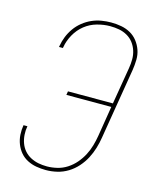

<svg xmlns="http://www.w3.org/2000/svg" viewBox="-113 -819 726 904"><g transform="rotate(15 250.0 -367.5)"><path d="M198 8Q174 8 151 4Q128 0 107.5 -10.5Q87 -21 72.5 -38Q58 -55 49.5 -76.5Q41 -98 39.5 -121.5Q38 -145 42 -169H61Q57 -148 58.5 -126.5Q60 -105 67 -86Q74 -67 87 -52Q100 -37 118 -27.5Q136 -18 156 -14Q176 -10 198 -10Q222 -10 247.5 -16Q273 -22 295.5 -36.5Q318 -51 335.5 -71.5Q353 -92 365 -115Q377 -138 384 -162.5Q391 -187 395 -211L419 -359H200L203 -377H422L452 -556Q456 -579 456 -601Q456 -623 449.5 -643Q443 -663 430.5 -679.5Q418 -696 399.5 -706.5Q381 -717 360 -721Q339 -725 316 -725Q285 -725 252.5 -716Q220 -707 193.5 -686Q167 -665 150 -634.5Q133 -604 128 -573L127 -568H108L109 -573Q113 -597 122 -619.5Q131 -642 145.5 -662.5Q160 -683 180 -699Q200 -715 222.5 -725Q245 -735 269 -739Q293 -743 316 -743Q342 -743 366 -738.5Q390 -734 410.5 -722.5Q431 -711 445.5 -692.5Q460 -674 468 -651.5Q476 -629 475.5 -603.5Q475 -578 471 -553L414 -208Q410 -182 402 -155.5Q394 -129 381 -104Q368 -79 348.5 -57Q329 -35 304.5 -20Q280 -5 252.5 1.5Q225 8 198 8Z"/></g></svg>

Font: Iosevka Curly Thin
Style: Italic
Weight: 100
Italic angle: -9°
Monospace: yes
Designer: Belleve Invis
Foundry: Belleve Invis
Version: Version 22.1.2; ttfautohint (v1.8.4)